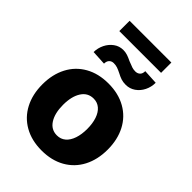

<svg xmlns="http://www.w3.org/2000/svg" viewBox="-255 -989 1108 1108"><g transform="rotate(45 299.0 -434.5)"><path d="M32.2 -263.7Q32.2 -345.2 64.5 -407Q96.7 -468.8 157 -502.9Q217.3 -537.1 298.8 -537.1Q380.4 -537.1 440.7 -502.9Q501 -468.8 533.2 -407Q565.4 -345.2 565.4 -263.7Q565.4 -182.1 533.2 -120.4Q501 -58.6 440.7 -24.4Q380.4 9.8 298.8 9.8Q217.3 9.8 157 -24.4Q96.7 -58.6 64.5 -120.4Q32.2 -182.1 32.2 -263.7ZM397.5 -264.6Q397.5 -309.1 386 -343.3Q374.5 -377.4 352.5 -396.2Q330.6 -415 299.8 -415Q252.4 -415 226.3 -374Q200.2 -333 200.2 -264.6Q200.2 -196.3 226.3 -155.3Q252.4 -114.3 299.8 -114.3Q330.6 -114.3 352.5 -133.1Q374.5 -151.9 386 -186Q397.5 -220.2 397.5 -264.6ZM374 -601.6Q352.5 -601.6 336.2 -606.9Q319.8 -612.3 299.8 -623Q281.2 -632.3 267.6 -637Q253.9 -641.6 237.3 -641.6Q220.7 -641.6 210 -630.9Q199.2 -620.1 199.2 -599.6L109.4 -604.5Q109.9 -637.7 124.5 -667.5Q139.2 -697.3 164.8 -715.8Q190.4 -734.4 222.7 -734.4Q240.7 -734.4 257.1 -729Q273.4 -723.6 293 -713.9Q318.4 -703.6 330.8 -699.5Q343.3 -695.3 358.4 -695.3Q376 -695.3 387.2 -705.8Q398.4 -716.3 398.4 -737.3L488.3 -732.4Q488.3 -697.8 473.4 -667.7Q458.5 -637.7 432.4 -619.6Q406.2 -601.6 374 -601.6ZM469.7 -794.9H128.9V-878.9H469.7Z"/></g></svg>

Font: Pretendard Std ExtraBold
Style: Regular
Weight: 800
Designer: Base glyphs from Inter by Rasmus Andersson; Hangeul glyphs from Noto Sans CJK(Source Han Sans) by Jang Soo-young and Kan
Foundry: Kil Hyung-jin
Version: Version 1.309